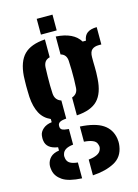

<svg xmlns="http://www.w3.org/2000/svg" viewBox="-136 -804 769 1070"><g transform="rotate(-15 249.0 -269.0)"><path d="M200.5 193Q124 189 89.2 165.5Q54.5 142 47.5 107.5Q46 101 45.2 91Q44.5 81 45.5 73.5Q49 49.5 65.8 32.2Q82.5 15 116 10V-9Q52 -18.5 45.5 -65.5Q44 -76.5 44.5 -82.2Q45 -88 45.5 -95.5Q48 -116 67.2 -132.8Q86.5 -149.5 117.5 -153V-171.5Q77.5 -189 57.8 -226.2Q38 -263.5 34 -321Q33.5 -340.5 33 -355.8Q32.5 -371 32.5 -384.5Q32.5 -398 33 -411.8Q33.5 -425.5 34 -441.5Q40 -524 79 -563.5Q118 -603 200.5 -608.5V-505.5Q182.5 -501 173.5 -488.8Q164.5 -476.5 163.5 -456.5Q162.5 -430 162 -404.2Q161.5 -378.5 161.8 -354Q162 -329.5 163.5 -306Q165 -286 174.5 -273.8Q184 -261.5 201 -256V-151.5Q173.5 -149.5 162.8 -142.5Q152 -135.5 152 -123Q152 -122.5 152 -121.5Q152 -120.5 152 -119Q152 -106.5 161.2 -100.2Q170.5 -94 200.5 -91.5V-1.5Q172.5 1.5 157.2 11Q142 20.5 138 36.5Q135.5 43.5 136 51Q136.5 58.5 138 64.5Q142.5 82 158 90.5Q173.5 99 200.5 101.5ZM263 192.5V101.5Q293.5 98.5 312.5 89Q331.5 79.5 337 62.5Q340 55 339.8 48Q339.5 41 336 32Q331.5 16.5 312.2 8.5Q293 0.5 263 -1.5V-89Q350 -84 394.2 -54.8Q438.5 -25.5 447.5 29.5Q449 37 449.2 48.5Q449.5 60 447.5 73Q438.5 134.5 388 161.2Q337.5 188 263 192.5ZM263 -153.5V-256.5Q279 -262 288 -273.5Q297 -285 298 -302.5Q299.5 -326 300 -351.8Q300.5 -377.5 300 -404.5Q299.5 -431.5 298 -458.5Q297 -477 288.2 -488.8Q279.5 -500.5 263 -505V-608.5Q364.5 -602 400.5 -542.5H419.5Q423.5 -572 442.5 -585.8Q461.5 -599.5 497 -600V-500H482.5Q457 -500 442.8 -487.8Q428.5 -475.5 428.5 -444.5V-417Q429 -399.5 429.2 -385.2Q429.5 -371 429.2 -356Q429 -341 427.5 -321Q422.5 -238.5 384.5 -198.8Q346.5 -159 263 -153.5ZM186 -640V-731H277V-640Z"/></g></svg>

Font: Big Shoulders Stencil Text Thin ExtraBold
Style: Regular
Weight: 800
Version: Version 2.001